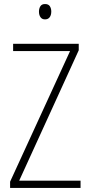

<svg xmlns="http://www.w3.org/2000/svg" viewBox="-20 -931 445 951"><path d="M379 0H30V-31L327 -678H45V-714H370V-682L75 -36H379ZM203 -911Q220 -911 227 -900Q234 -889 234 -874Q234 -856 226 -845.5Q218 -835 203 -835Q188 -835 180.5 -846Q173 -857 173 -873Q173 -889 180 -900Q187 -911 203 -911Z"/></svg>

Font: Noto Sans Thai Cond ExtLt
Style: Regular
Weight: 200
Width: 3
Designer: Monotype Design Team
Foundry: Monotype Imaging Inc.
Version: Version 2.002; ttfautohint (v1.8.4.7-5d5b)